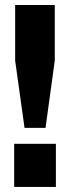

<svg xmlns="http://www.w3.org/2000/svg" viewBox="-20 -740 277 760"><path d="M77.1 -233.9 40 -500V-720.2H196.8V-500L160.2 -233.9ZM36.1 0V-170.9H201.2V0Z"/></svg>

Font: Aspekta 400
Style: Bold
Weight: 700
Designer: Ivo Dolenc
Version: Version 2.000